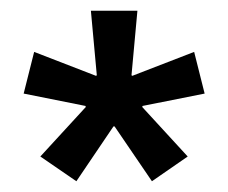

<svg xmlns="http://www.w3.org/2000/svg" viewBox="-20 -659 424 357"><path d="M122 -322 55 -368 139.5 -460 139 -462 24 -485 43.5 -562.5 158.5 -518 160 -519 149 -639H235.5L224.5 -519L226 -518L341 -562.5L360.5 -485L245 -462L244.5 -460L329 -368L262.5 -322L193 -424H191Z"/></svg>

Font: Anek Latin Medium
Style: Regular
Weight: 500
Designer: Yesha Goshar
Foundry: Ek Type
Version: Version 1.003